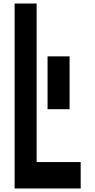

<svg xmlns="http://www.w3.org/2000/svg" viewBox="-20 -1050 540 1090"><path d="M63 20V-1030H188V-130H438V20ZM250 -430V-730H375V-430Z"/></svg>

Font: 2P VHS
Style: Regular
Weight: 400
Designer: CodeMan38
Foundry: CodeMan38
Version: Version 3.000